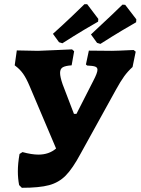

<svg xmlns="http://www.w3.org/2000/svg" viewBox="-20 -886 669 914"><path d="M626 -640 611 -567Q588 -546 571 -522.5Q554 -499 532 -459L364 -155Q326 -84 293 -50.5Q260 -17 213.5 -4.5Q167 8 84 8L71 -5Q65 -37 65 -70Q65 -108 73 -153L87 -162Q131 -150 163 -150Q213 -150 247 -179L121 -476Q105 -514 90 -535Q75 -556 55 -571L50 -575L60 -646L161 -644Q162 -644 256 -648L323 -651L333 -642L321 -575Q291 -573 278.5 -565.5Q266 -558 266 -539Q266 -520 278 -485L332 -344H344L424 -501Q444 -539 444 -554Q444 -565 433 -569Q422 -573 395 -574L389 -579L403 -645L512 -644Q534 -644 616 -648ZM277 -680 261 -685 232 -725Q279 -767 324 -810Q369 -853 382 -866H395L448 -796L447 -783Q432 -775 381 -744.5Q330 -714 277 -680ZM458 -677 442 -682 413 -722Q468 -773 509 -812Q550 -851 563 -864L576 -863L629 -794L628 -780Q613 -772 562 -741.5Q511 -711 458 -677Z"/></svg>

Font: Alegreya ExtraBold
Style: Italic
Weight: 800
Italic angle: -7°
Designer: Juan Pablo del Peral
Foundry: Huerta Tipografica
Version: Version 2.007; ttfautohint (v1.6)